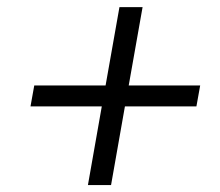

<svg xmlns="http://www.w3.org/2000/svg" viewBox="-20 -620 626 547"><path d="M230.5 -92.8 270 -316.9H66.9L77.6 -376.5H280.8L320.3 -599.6H386.2L346.7 -376.5H550.3L539.6 -316.9H335.9L296.4 -92.8Z"/></svg>

Font: Cascadia Mono Light
Style: Italic
Weight: 300
Italic angle: -10°
Monospace: yes
Designer: Aaron Bell
Foundry: Saja Typeworks
Version: Version 2404.023; ttfautohint (v1.8.4)